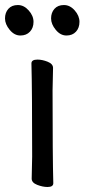

<svg xmlns="http://www.w3.org/2000/svg" viewBox="-37 -727 336 763"><path d="M151.9 16.1Q132.8 16.1 110.8 7.6Q88.9 -1 88.9 -17.1L90.8 -105Q90.8 -368.2 87.9 -475.1Q87.9 -490.2 111.8 -490.2Q130.9 -490.2 152.3 -481.7Q173.8 -473.1 173.8 -457L171.9 -368.2Q171.9 -105 174.8 1Q174.8 16.1 151.9 16.1ZM82 -601.1Q67.9 -585.9 43.9 -585.9Q20 -585.9 1.5 -608.4Q-17.1 -630.9 -17.1 -653.8Q-17.1 -676.8 -3.7 -691.9Q9.8 -707 33.9 -707Q58.1 -707 77.1 -685.5Q96.2 -664.1 96.2 -640.1Q96.2 -616.2 82 -601.1ZM264.9 -601.1Q251 -585.9 227.1 -585.9Q203.1 -585.9 184.6 -608.4Q166 -630.9 166 -653.8Q166 -676.8 179.4 -691.9Q192.9 -707 217 -707Q241.2 -707 260 -685.5Q278.8 -664.1 278.8 -640.1Q278.8 -616.2 264.9 -601.1Z"/></svg>

Font: LXGW WenKai Screen
Style: Regular
Weight: 400
Designer: LXGW / Fontworks Inc.
Foundry: LXGW / Fontworks Inc.
Version: Version 1.510;January 18,2025